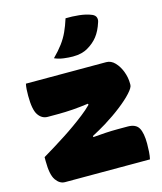

<svg xmlns="http://www.w3.org/2000/svg" viewBox="-121 -910 841 998"><g transform="rotate(-15 300.0 -411.0)"><path d="M40 -547H472Q498 -547 518.5 -525.5Q539 -504 551 -472Q563 -440 563 -408V-400Q563 -386 538.5 -359Q514 -332 473 -300Q432 -268 382 -237Q366 -227 344.5 -215Q323 -203 306 -194L307 -188Q341 -191 374 -193Q407 -195 441 -195H493Q537 -195 552.5 -167.5Q568 -140 568 -83Q568 -61 566.5 -39Q565 -17 561 0H104Q76 0 55.5 -29Q35 -58 35 -132V-153Q99 -191 160 -230.5Q221 -270 276 -313Q302 -333 326 -357L324 -363Q281 -357 241 -354Q201 -351 157 -351H105Q74 -351 54.5 -379.5Q35 -408 35 -483Q35 -502 36 -517.5Q37 -533 40 -547ZM327 -822Q362 -823 399.5 -819Q437 -815 466 -803Q482 -796 486 -783.5Q490 -771 485 -758Q471 -714 449 -686Q427 -658 392 -638Q378 -630 358.5 -625Q339 -620 313 -620Q291 -620 264 -623.5Q237 -627 215 -637Q246 -668 266.5 -695.5Q287 -723 301 -753.5Q315 -784 327 -822Z"/></g></svg>

Font: Recursive Mn Csl St Blk
Style: Regular
Weight: 900
Monospace: yes
Version: Version 1.079;hotconv 1.0.112;makeotfexe 2.5.65598; ttfautoh